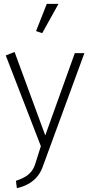

<svg xmlns="http://www.w3.org/2000/svg" viewBox="-20 -762 470 1001"><path d="M162 98Q154 120 140.5 135.5Q127 151 108 161.5Q89 172 63 181L68 219Q100 212 126.5 197.5Q153 183 172 161Q191 139 201 112L420 -485H370L216 -56L56 -491L10 -473L193 0ZM200 -589 285 -742H224L168 -600Z"/></svg>

Font: Catamaran Thin Thin
Style: Regular
Weight: 250
Version: Version 2.000